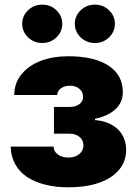

<svg xmlns="http://www.w3.org/2000/svg" viewBox="-20 -794 588 824"><path d="M25.6 -164.8H210.2Q210.2 -144.2 228.2 -131Q246.1 -117.9 274.1 -117.9Q302.2 -117.9 320.1 -132.6Q338.1 -147.4 338.1 -170.5Q338.1 -192.1 321.7 -206.1Q305.4 -220.2 279.8 -220.2H211.6V-335.2H279.8Q304.7 -335.2 320.7 -347.1Q336.6 -359 336.6 -377.8Q336.6 -399.1 321 -412.6Q305.4 -426.1 281.2 -426.1Q257.1 -426.1 241.5 -415Q225.9 -403.8 225.9 -386.4H41.2Q41.2 -437.5 72.6 -475.7Q104 -513.8 156.1 -533.2Q208.1 -552.6 272.7 -552.6Q383.5 -552.6 445.3 -512.6Q507.1 -472.7 507.1 -397.7Q507.1 -355.8 476.6 -326.3Q446 -296.9 387.8 -284.1V-278.4Q414.4 -277 438.2 -268.1Q462 -259.2 480.6 -243.8Q499.3 -228.3 510.3 -204.2Q521.3 -180 521.3 -150.6Q521.3 -100.5 489.5 -63.7Q457.7 -27 402.2 -8.5Q346.6 9.9 274.1 9.9Q220.5 9.9 176.3 -0.9Q132.1 -11.7 98.7 -32.8Q65.3 -54 46.2 -87.7Q27 -121.4 25.6 -164.8ZM161.9 -609.4Q125.7 -609.4 100.5 -633.5Q75.3 -657.7 75.3 -691.8Q75.3 -725.9 100.5 -750Q125.7 -774.1 161.9 -774.1Q197.1 -774.1 222.1 -750Q247.2 -725.9 247.2 -691.8Q247.2 -657.7 222.1 -633.5Q197.1 -609.4 161.9 -609.4ZM387.8 -609.4Q351.6 -609.4 326.3 -633.5Q301.1 -657.7 301.1 -691.8Q301.1 -725.9 326.3 -750Q351.6 -774.1 387.8 -774.1Q422.9 -774.1 448 -750Q473 -725.9 473 -691.8Q473 -657.7 448 -633.5Q422.9 -609.4 387.8 -609.4Z"/></svg>

Font: Karasuma Gothic
Style: Black
Weight: 900
Designer: Rasmus Andersson / Ryoko Nishizuka
Foundry: Genbu
Version: Version 1.00